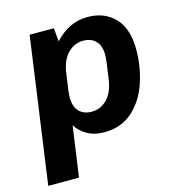

<svg xmlns="http://www.w3.org/2000/svg" viewBox="-105 -611 805 881"><g transform="rotate(-15 297.5 -170.0)"><path d="M568 -319Q568 -237 542.5 -161.5Q517 -86 463.5 -38Q410 10 329 10Q281 10 247 -10Q213 -30 196 -59L162 181H16L113 -511H228L234 -447Q301 -521 389 -521Q470 -521 519 -470Q568 -419 568 -319ZM230 -300Q216 -207 216 -186Q216 -141 238 -118.5Q260 -96 297 -96Q340 -96 370.5 -127Q401 -158 410 -217Q424 -308 424 -332Q424 -376 402 -398.5Q380 -421 343 -421Q301 -421 270 -390Q239 -359 230 -300Z"/></g></svg>

Font: Chivo
Style: Bold Italic
Weight: 700
Italic angle: -8.05°
Designer: Hector Gatti
Foundry: Omnibus-Type
Version: Version 1.007